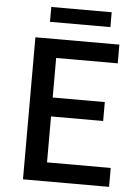

<svg xmlns="http://www.w3.org/2000/svg" viewBox="-60 -945 719 991"><g transform="rotate(5 300.0 -449.5)"><path d="M165 -822H478V-899H165ZM97 0H543V-98H213V-336H483V-434H213V-639H532V-736H97Z"/></g></svg>

Font: Spoqa Han Sans Neo Medium
Style: Regular
Weight: 500
Designer: [Spoqa Han Sans Neo] Dong-huui Kim  Younghwa Kang  Yujin Lee  [Noto Sans] Ryoko NISHIZUKA  (kana & ideographs); Paul D. 
Foundry: Spoqa (http://www.spoqa-han-sans.com)
Version: Version 1.000